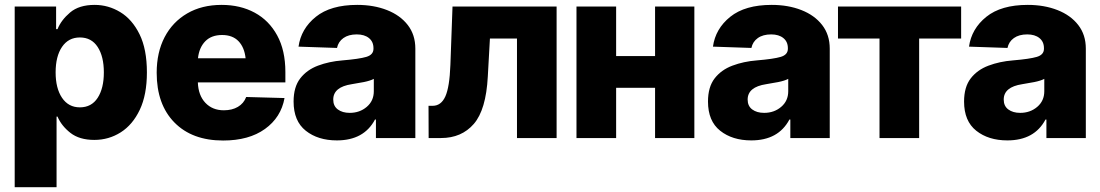

<svg xmlns="http://www.w3.org/2000/svg" viewBox="-20 -573 4568 797"><path d="M41 204.1V-545.9H212.9V-452.1H218.8Q233.9 -489.7 271 -521.2Q308.1 -552.7 373 -552.7Q429.7 -552.7 479.2 -522.7Q528.8 -492.7 559.3 -430.7Q589.8 -368.7 589.8 -272.5Q589.8 -179.7 560.3 -117.4Q530.8 -55.2 481.2 -23.7Q431.6 7.8 371.6 7.8Q309.6 7.8 272.2 -21.5Q234.9 -50.8 218.8 -88.9H214.8V204.1ZM311.5 -127.4Q359.9 -127.4 385.5 -167Q411.1 -206.5 411.1 -272.5Q411.1 -338.4 385.5 -377.9Q359.9 -417.5 311.5 -417.5Q264.2 -417.5 237.5 -378.4Q210.9 -339.4 210.9 -272.5Q210.9 -206.5 237.5 -167Q264.2 -127.4 311.5 -127.4Z M906.2 10.3Q777.3 10.3 703.9 -64.7Q630.4 -139.6 630.4 -271Q630.4 -355.5 663.3 -418.7Q696.3 -481.9 757.1 -517.3Q817.9 -552.7 899.9 -552.7Q977.5 -552.7 1037.1 -520.5Q1096.7 -488.3 1130.6 -426Q1164.6 -363.8 1164.6 -273.9V-231H801.3Q803.2 -177.2 832.5 -146.2Q861.8 -115.2 909.2 -115.2Q943.4 -115.2 967.5 -129.4Q991.7 -143.6 1002 -170.4L1161.1 -166Q1146.5 -85.4 1079.8 -37.6Q1013.2 10.3 906.2 10.3ZM901.9 -427.7Q857.4 -427.7 832 -401.6Q806.6 -375.5 801.8 -331.1H999.5Q994.6 -376.5 970 -402.1Q945.3 -427.7 901.9 -427.7Z M1378.4 9.8Q1299.8 9.8 1249.3 -30.3Q1198.7 -70.3 1198.7 -151.4Q1198.7 -211.9 1226.3 -247.6Q1253.9 -283.2 1300 -300.5Q1346.2 -317.9 1401.4 -322.3Q1471.2 -328.1 1500.7 -336.9Q1530.3 -345.7 1530.3 -370.6V-373Q1530.3 -399.9 1511.5 -415Q1492.7 -430.2 1460.9 -430.2Q1426.8 -430.2 1405.5 -415Q1384.3 -399.9 1378.9 -374L1219.2 -379.4Q1229.5 -453.6 1291 -503.2Q1352.5 -552.7 1462.9 -552.7Q1531.7 -552.7 1586.4 -531.2Q1641.1 -509.8 1672.6 -469.2Q1704.1 -428.7 1704.1 -371.1V0H1540.5V-76.7H1536.6Q1490.7 9.8 1378.4 9.8ZM1431.6 -104.5Q1473.1 -104.5 1502.4 -129.4Q1531.7 -154.3 1531.7 -194.3V-245.6Q1517.1 -237.8 1490.5 -232.4Q1463.9 -227.1 1440.4 -223.6Q1363.3 -211.9 1363.3 -159.7Q1363.3 -132.8 1382.3 -118.7Q1401.4 -104.5 1431.6 -104.5Z M1759.3 0 1758.8 -133.8H1775.9Q1811 -133.8 1828.6 -172.6Q1846.2 -211.4 1849.6 -303.7L1858.4 -545.9H2290.5V0H2126V-413.1H2013.7L2004.9 -255.4Q1997.6 -117.2 1946.8 -58.6Q1896 0 1810.5 0Z M2537.6 -545.9V-340.3H2699.2V-545.9H2862.3V0H2699.2V-208.5H2537.6V0H2373V-545.9Z M3098.6 9.8Q3020 9.8 2969.5 -30.3Q2918.9 -70.3 2918.9 -151.4Q2918.9 -211.9 2946.5 -247.6Q2974.1 -283.2 3020.3 -300.5Q3066.4 -317.9 3121.6 -322.3Q3191.4 -328.1 3220.9 -336.9Q3250.5 -345.7 3250.5 -370.6V-373Q3250.5 -399.9 3231.7 -415Q3212.9 -430.2 3181.2 -430.2Q3147 -430.2 3125.7 -415Q3104.5 -399.9 3099.1 -374L2939.5 -379.4Q2949.7 -453.6 3011.2 -503.2Q3072.8 -552.7 3183.1 -552.7Q3252 -552.7 3306.6 -531.2Q3361.3 -509.8 3392.8 -469.2Q3424.3 -428.7 3424.3 -371.1V0H3260.7V-76.7H3256.8Q3210.9 9.8 3098.6 9.8ZM3151.9 -104.5Q3193.4 -104.5 3222.7 -129.4Q3252 -154.3 3252 -194.3V-245.6Q3237.3 -237.8 3210.7 -232.4Q3184.1 -227.1 3160.6 -223.6Q3083.5 -211.9 3083.5 -159.7Q3083.5 -132.8 3102.5 -118.7Q3121.6 -104.5 3151.9 -104.5Z M3458.5 -413.1V-545.9H3969.7V-413.1H3795.4V0H3630.9V-413.1Z M4161.6 9.8Q4083 9.8 4032.5 -30.3Q3981.9 -70.3 3981.9 -151.4Q3981.9 -211.9 4009.5 -247.6Q4037.1 -283.2 4083.3 -300.5Q4129.4 -317.9 4184.6 -322.3Q4254.4 -328.1 4283.9 -336.9Q4313.5 -345.7 4313.5 -370.6V-373Q4313.5 -399.9 4294.7 -415Q4275.9 -430.2 4244.1 -430.2Q4210 -430.2 4188.7 -415Q4167.5 -399.9 4162.1 -374L4002.4 -379.4Q4012.7 -453.6 4074.2 -503.2Q4135.7 -552.7 4246.1 -552.7Q4314.9 -552.7 4369.6 -531.2Q4424.3 -509.8 4455.8 -469.2Q4487.3 -428.7 4487.3 -371.1V0H4323.7V-76.7H4319.8Q4273.9 9.8 4161.6 9.8ZM4214.8 -104.5Q4256.3 -104.5 4285.6 -129.4Q4314.9 -154.3 4314.9 -194.3V-245.6Q4300.3 -237.8 4273.7 -232.4Q4247.1 -227.1 4223.6 -223.6Q4146.5 -211.9 4146.5 -159.7Q4146.5 -132.8 4165.5 -118.7Q4184.6 -104.5 4214.8 -104.5Z"/></svg>

Font: Inter Tight ExtraBold
Style: Regular
Weight: 800
Designer: Rasmus Andersson
Foundry: rsms
Version: Version 3.004; ttfautohint (v1.8.4.7-5d5b)